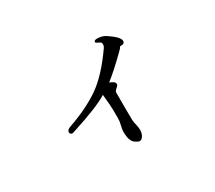

<svg xmlns="http://www.w3.org/2000/svg" viewBox="-119 -834 1237 1103"><g transform="rotate(-30 500.0 -282.5)"><path d="M735 -513Q735 -539 667 -584Q644 -599 610 -599Q610 -599 609 -599Q592 -599 591 -587Q591 -582 603 -577Q614 -572 620 -568Q625 -564 625 -553Q625 -542 618 -532Q527 -402 441 -342Q354 -282 227 -238Q202 -229 202 -215Q202 -198 219 -198Q221 -198 238 -204Q410 -259 479 -302Q487 -221 487 -196Q487 -171 487 -168Q487 -165 487 -142Q487 -119 481 -98Q475 -76 475 -58Q475 3 502 21Q521 34 529 34Q548 34 559 7Q564 -7 564 -21Q564 -35 559 -57Q553 -79 553 -93Q552 -107 552 -177V-275Q552 -285 566 -296Q580 -308 580 -315Q580 -322 576 -328Q572 -334 546 -346Q608 -394 696 -482L703 -493Q705 -495 715 -495Q735 -495 735 -513Z"/></g></svg>

Font: Sawarabi Mincho
Style: Regular
Weight: 400
Version: Version 1.082; ttfautohint (v1.8.4.7-5d5b)